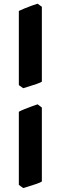

<svg xmlns="http://www.w3.org/2000/svg" viewBox="-20 -791 309 1010"><path d="M200.2 -361.3Q194.3 -356.9 173.3 -349.6Q152.3 -342.3 131.1 -335.9Q109.9 -329.6 102.1 -327.1L79.1 -343.3V-733.4Q88.4 -738.3 108.2 -746.3Q127.9 -754.4 148.2 -761.7Q168.5 -769 177.7 -771.5L200.2 -755.4ZM200.2 163.6Q194.3 168.5 173.3 175.8Q152.3 183.1 131.1 189.5Q109.9 195.8 102.1 198.2L79.1 181.6V-203.1Q88.4 -208.5 108.2 -216.6Q127.9 -224.6 148.2 -231.9Q168.5 -239.3 177.7 -242.2Q182.1 -239.3 189 -233.9Q195.8 -228.5 200.2 -225.1Z"/></svg>

Font: Namdhinggo ExtraBold
Style: Regular
Weight: 800
Designer: Victor Gaultney
Foundry: SIL International
Version: Version 3.001